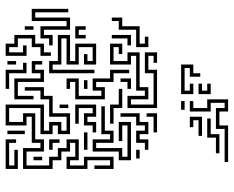

<svg xmlns="http://www.w3.org/2000/svg" viewBox="-92 -698 807 662"><g transform="rotate(90 311.0 -367.5)"><path d="M131 -344V-386H167V-374H143V-356H191V-404H161V-446H281V-476H323V-416H341V-494H233V-464H161V-506H197V-494H173V-476H221V-506H353V-404H311V-464H293V-434H173V-416H203V-344ZM371 -470V-506H437V-494H383V-470ZM41 -350V-386H71V-446H131V-464H107V-476H143V-434H83V-374H53V-350ZM371 -380V-446H401V-476H443V-446H461V-476H497V-464H473V-434H431V-464H413V-434H383V-380ZM497 -434V-446H527V-434ZM101 -350V-416H137V-404H113V-350ZM251 -380V-416H287V-404H263V-380ZM461 -284V-344H443V-314H347V-326H431V-356H473V-296H491V-386H521V-404H413V-386H467V-374H401V-416H533V-374H503V-284ZM251 -194V-236H311V-314H293V-284H251V-344H221V-410H233V-356H263V-296H281V-326H323V-224H263V-206H287V-194ZM341 -344V-374H287V-386H353V-356H407V-344ZM341 16V-116H431V-134H401V-176H431V-194H383V-134H323V-104H293V-50H281V-116H311V-146H371V-206H443V-164H413V-146H443V-104H353V4H401V-44H371V-86H461V-116H503V-56H551V-134H521V-164H491V-194H461V-236H533V-206H551V-254H521V-356H563V-290H551V-344H533V-266H563V-194H521V-224H473V-206H503V-176H533V-146H563V-44H491V-104H473V-74H383V-56H413V16ZM191 -134V-164H101V-206H191V-224H131V-296H203V-254H167V-266H191V-284H143V-236H203V-194H113V-176H203V-146H221V-290H233V-134ZM341 -224V-296H383V-266H401V-296H437V-284H413V-254H371V-284H353V-236H407V-224ZM257 -254V-266H287V-254ZM437 -254V-266H497V-254ZM71 -224V-260H83V-236H101V-260H113V-224ZM11 -74V-200H23V-86H41V-206H83V-116H101V-146H137V-134H113V-104H71V-194H53V-74ZM341 -170V-200H353V-170ZM461 -134V-170H473V-146H497V-134ZM131 16V-14H101V-86H131V-116H161V-140H173V-104H143V-74H113V-26H143V4H161V-44H137V-56H173V16ZM251 -14V-104H233V-74H191V-110H203V-86H221V-116H263V-26H311V-80H323V-14ZM521 -80V-110H533V-80ZM71 -50V-80H83V-50ZM221 16V-44H197V-56H233V4H287V16ZM431 10V-50H443V10ZM461 16V-20H473V4H551V-14H497V-26H563V16ZM191 10V-20H203V10ZM329 -619V-631H353V-679H323V-751H365V-721H413V-751H539V-739H425V-709H353V-739H335V-691H365V-619ZM389 -679V-691H443V-721H509V-709H455V-679ZM269 -649V-661H293V-679H269V-691H305V-649ZM383 -619V-661H449V-649H395V-631H419V-619ZM203 -589V-631H233V-655H245V-619H215V-601H293V-619H269V-631H305V-589ZM329 -589V-601H359V-589Z"/></g></svg>

Font: Rubik Maze
Style: Regular
Weight: 400
Designer: Hubert and Fischer, NaN
Foundry: Hubert and Fischer, NaN
Version: Version 2.200